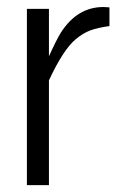

<svg xmlns="http://www.w3.org/2000/svg" viewBox="-20 -541 352 561"><path d="M58.6 0Q58.6 0 58.6 -515.1H123V-376.5Q146 -427.2 158.2 -446.3Q206.1 -520.5 282.2 -520.5Q288.1 -520.5 299.8 -519.5V-464.8Q266.6 -460.4 244.6 -452.4Q222.7 -444.3 201.7 -426.8Q165 -396.5 123 -306.2V0Z"/></svg>

Font: News Cycle
Style: Regular
Weight: 500
Version: Version 0.5.2